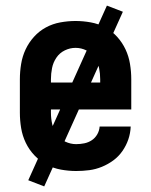

<svg xmlns="http://www.w3.org/2000/svg" viewBox="-20 -603 540 686"><path d="M252 8Q225 8 197.5 3Q170 -2 146 -15Q122 -28 103 -48Q84 -68 72 -93Q60 -118 55.5 -145.5Q51 -173 51 -200V-320Q51 -347 55.5 -374.5Q60 -402 71.5 -426.5Q83 -451 101.5 -471.5Q120 -492 144 -505Q168 -518 195.5 -523Q223 -528 250 -528Q277 -528 304.5 -523Q332 -518 356 -505Q380 -492 398.5 -471.5Q417 -451 428.5 -426.5Q440 -402 444.5 -374.5Q449 -347 449 -320V-212H162V-200Q162 -180 166.5 -159.5Q171 -139 182.5 -122.5Q194 -106 213 -97Q232 -88 252 -88Q267 -88 281.5 -91Q296 -94 308 -102Q320 -110 327.5 -123Q335 -136 336 -151H447Q446 -127 438.5 -105Q431 -83 417.5 -63.5Q404 -44 385 -30Q366 -16 344 -7Q322 2 299 5Q276 8 252 8ZM162 -308H338V-320Q338 -340 334 -360Q330 -380 318.5 -397Q307 -414 288.5 -423Q270 -432 250 -432Q230 -432 211.5 -423Q193 -414 181.5 -397Q170 -380 166 -360Q162 -340 162 -320ZM138 63 81 41 362 -583 419 -561Z"/></svg>

Font: Iosevka SS18
Style: Bold
Weight: 700
Monospace: yes
Designer: Belleve Invis
Foundry: Belleve Invis
Version: Version 25.1.1; ttfautohint (v1.8.4)